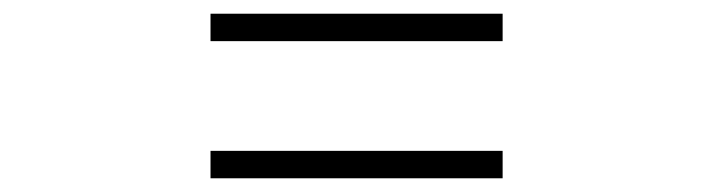

<svg xmlns="http://www.w3.org/2000/svg" viewBox="-20 -520 1040 280"><path d="M713 -500H287V-460H713ZM713 -300H287V-260H713Z"/></svg>

Font: Noto Serif CJK JP
Style: Regular
Weight: 400
Designer: Ryoko NISHIZUKA 西塚涼子 (kana & ideographs); Frank Grießhammer (Latin, Greek & Cyrillic); Wenlong ZHANG 张文龙 (bopomofo); San
Foundry: Adobe Systems Incorporated
Version: Version 1.000;PS 1;hotconv 16.6.53;makeotf.lib2.5.65590